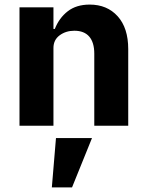

<svg xmlns="http://www.w3.org/2000/svg" viewBox="-20 -548 640 837"><path d="M65 0V-516H213V-422H219Q238 -470 275.5 -499Q313 -528 371 -528Q447 -528 493 -477Q539 -426 539 -334V0H391V-314Q391 -363 369 -388.5Q347 -414 304 -414Q267 -414 240 -394Q213 -374 213 -339V0ZM224 54H381L294 269H206Z"/></svg>

Font: iA Writer Quattro V
Style: Regular
Weight: 400
Designer: Mike Abbink, Paul van der Laan, Pieter van Rosmalen, Oliver Reichenstein
Foundry: Information Architects Inc.
Version: Version 2.000